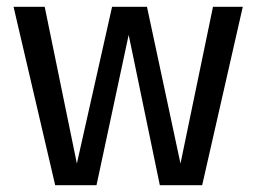

<svg xmlns="http://www.w3.org/2000/svg" viewBox="-20 -547 757 567"><path d="M697 -527H609L513 -64L414 -527H311L207 -64L112 -527H20L143 0H265L360 -444L452 0H577Z"/></svg>

Font: Fira Math
Style: Regular
Weight: 400
Designer: Xiangdong Zeng
Foundry: Xiangdong Zeng
Version: Version 0.3.4